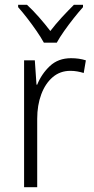

<svg xmlns="http://www.w3.org/2000/svg" viewBox="-20 -785 393 805"><path d="M278 -541Q312 -541 340 -532L331 -479Q318 -483 304 -485.5Q290 -488 275 -488Q232 -488 201 -461.5Q170 -435 153 -389.5Q136 -344 136 -287V0H81V-532H126L133 -430H136Q154 -475 189 -508Q224 -541 278 -541ZM164 -606Q152 -628 133 -655.5Q114 -683 93.5 -709.5Q73 -736 56 -755V-765H93Q117 -743 143 -713.5Q169 -684 191 -655Q214 -685 239 -712Q264 -739 290 -765H328V-755Q310 -735 289 -708.5Q268 -682 249 -655Q230 -628 218 -606Z"/></svg>

Font: Noto Sans Georgian SemiCondensed Light
Style: Regular
Weight: 300
Width: 4
Designer: Monotype Design Team, Akaki Razmadze
Foundry: Google LLC
Version: Version 2.005; ttfautohint (v1.8.4.7-5d5b)